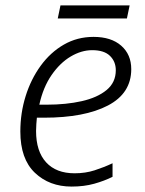

<svg xmlns="http://www.w3.org/2000/svg" viewBox="-20 -678 535 708"><path d="M244 10Q162 10 108.5 -41Q55 -92 55 -193Q55 -261 74.5 -323.5Q94 -386 130 -435.5Q166 -485 215.5 -513.5Q265 -542 325 -542Q390 -542 427 -509.5Q464 -477 464 -423Q464 -334 378 -289Q292 -244 142 -244H116Q115 -234 114 -220.5Q113 -207 113 -195Q113 -120 150 -79.5Q187 -39 255 -39Q295 -39 329 -50Q363 -61 395 -76V-26Q365 -11 327.5 -0.5Q290 10 244 10ZM152 -292Q224 -292 281.5 -305Q339 -318 373 -346Q407 -374 407 -419Q407 -451 385.5 -472Q364 -493 320 -493Q280 -493 240.5 -469.5Q201 -446 170 -401Q139 -356 125 -292ZM193 -610 203 -658H458L448 -610Z"/></svg>

Font: Noto Sans Light
Style: Italic
Weight: 300
Italic angle: -12°
Designer: Monotype Design Team
Foundry: Monotype Imaging Inc.
Version: Version 2.013; ttfautohint (v1.8.4.7-5d5b)